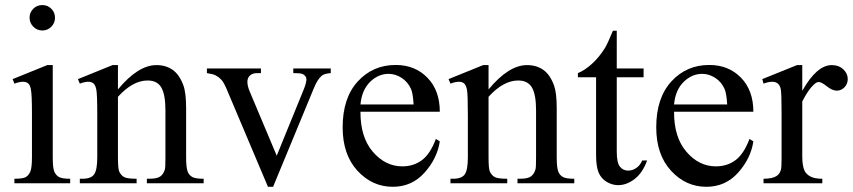

<svg xmlns="http://www.w3.org/2000/svg" viewBox="-20 -714 3323 748"><path d="M145 -694.3Q165.5 -694.3 179.9 -679.9Q194.3 -665.5 194.3 -645Q194.3 -624.5 179.9 -609.9Q165.5 -595.2 145 -595.2Q124.5 -595.2 109.9 -609.9Q95.2 -624.5 95.2 -645Q95.2 -665.5 109.6 -679.9Q124 -694.3 145 -694.3ZM185.5 -460.4V-101.1Q185.5 -59.1 191.7 -45.2Q197.8 -31.2 209.7 -24.4Q221.7 -17.6 253.4 -17.6V0H36.1V-17.6Q68.8 -17.6 80.1 -23.9Q91.3 -30.3 97.9 -44.9Q104.5 -59.6 104.5 -101.1V-273.4Q104.5 -346.2 100.1 -367.7Q96.7 -383.3 89.4 -389.4Q82 -395.5 69.3 -395.5Q55.7 -395.5 36.1 -388.2L29.3 -405.8L164.1 -460.4Z M439.5 -365.7Q518.1 -460.4 589.4 -460.4Q626 -460.4 652.3 -442.1Q678.7 -423.8 694.3 -381.8Q705.1 -352.5 705.1 -292V-101.1Q705.1 -58.6 711.9 -43.5Q717.3 -31.2 729.2 -24.4Q741.2 -17.6 773.4 -17.6V0H552.2V-17.6H561.5Q592.8 -17.6 605.2 -27.1Q617.7 -36.6 622.6 -55.2Q624.5 -62.5 624.5 -101.1V-284.2Q624.5 -345.2 608.6 -372.8Q592.8 -400.4 555.2 -400.4Q497.1 -400.4 439.5 -336.9V-101.1Q439.5 -55.7 444.8 -44.9Q451.7 -30.8 463.6 -24.2Q475.6 -17.6 512.2 -17.6V0H291V-17.6H300.8Q335 -17.6 346.9 -34.9Q358.9 -52.2 358.9 -101.1V-267.1Q358.9 -347.7 355.2 -365.2Q351.6 -382.8 344 -389.2Q336.4 -395.5 323.7 -395.5Q310.1 -395.5 291 -388.2L283.7 -405.8L418.5 -460.4H439.5Z M786.1 -447.3H996.6V-429.2H982.9Q963.9 -429.2 953.9 -419.9Q943.8 -410.6 943.8 -395Q943.8 -377.9 954.1 -354.5L1058.1 -107.4L1162.6 -363.8Q1173.8 -391.1 1173.8 -405.3Q1173.8 -412.1 1169.9 -416.5Q1164.6 -423.8 1156.2 -426.5Q1147.9 -429.2 1122.6 -429.2V-447.3H1268.6V-429.2Q1243.2 -427.2 1233.4 -418.9Q1216.3 -404.3 1202.6 -370.1L1043.9 13.7H1023.9L864.3 -363.8Q853.5 -390.1 843.8 -401.6Q834 -413.1 818.8 -420.9Q810.5 -425.3 786.1 -429.2Z M1384.3 -278.8Q1383.8 -179.2 1432.6 -122.6Q1481.4 -65.9 1547.4 -65.9Q1591.3 -65.9 1623.8 -90.1Q1656.2 -114.3 1678.2 -172.9L1693.4 -163.1Q1683.1 -96.2 1633.8 -41.3Q1584.5 13.7 1510.3 13.7Q1429.7 13.7 1372.3 -49.1Q1314.9 -111.8 1314.9 -217.8Q1314.9 -332.5 1373.8 -396.7Q1432.6 -460.9 1521.5 -460.9Q1596.7 -460.9 1645 -411.4Q1693.4 -361.8 1693.4 -278.8ZM1384.3 -307.1H1591.3Q1588.9 -350.1 1581.1 -367.7Q1568.8 -395 1544.7 -410.6Q1520.5 -426.3 1494.1 -426.3Q1453.6 -426.3 1421.6 -394.8Q1389.6 -363.3 1384.3 -307.1Z M1883.3 -365.7Q1961.9 -460.4 2033.2 -460.4Q2069.8 -460.4 2096.2 -442.1Q2122.6 -423.8 2138.2 -381.8Q2148.9 -352.5 2148.9 -292V-101.1Q2148.9 -58.6 2155.8 -43.5Q2161.1 -31.2 2173.1 -24.4Q2185.1 -17.6 2217.3 -17.6V0H1996.1V-17.6H2005.4Q2036.6 -17.6 2049.1 -27.1Q2061.5 -36.6 2066.4 -55.2Q2068.4 -62.5 2068.4 -101.1V-284.2Q2068.4 -345.2 2052.5 -372.8Q2036.6 -400.4 1999 -400.4Q1940.9 -400.4 1883.3 -336.9V-101.1Q1883.3 -55.7 1888.7 -44.9Q1895.5 -30.8 1907.5 -24.2Q1919.4 -17.6 1956.1 -17.6V0H1734.9V-17.6H1744.6Q1778.8 -17.6 1790.8 -34.9Q1802.7 -52.2 1802.7 -101.1V-267.1Q1802.7 -347.7 1799.1 -365.2Q1795.4 -382.8 1787.8 -389.2Q1780.3 -395.5 1767.6 -395.5Q1753.9 -395.5 1734.9 -388.2L1727.5 -405.8L1862.3 -460.4H1883.3Z M2382.8 -594.2V-447.3H2487.3V-413.1H2382.8V-123Q2382.8 -79.6 2395.3 -64.5Q2407.7 -49.3 2427.2 -49.3Q2443.4 -49.3 2458.5 -59.3Q2473.6 -69.3 2481.9 -88.9H2501Q2483.9 -41 2452.6 -16.8Q2421.4 7.3 2388.2 7.3Q2365.7 7.3 2344.2 -5.1Q2322.8 -17.6 2312.5 -40.8Q2302.2 -64 2302.2 -112.3V-413.1H2231.4V-429.2Q2258.3 -439.9 2286.4 -465.6Q2314.5 -491.2 2336.4 -526.4Q2347.7 -544.9 2367.7 -594.2Z M2606 -278.8Q2605.5 -179.2 2654.3 -122.6Q2703.1 -65.9 2769 -65.9Q2813 -65.9 2845.5 -90.1Q2877.9 -114.3 2899.9 -172.9L2915 -163.1Q2904.8 -96.2 2855.5 -41.3Q2806.2 13.7 2731.9 13.7Q2651.4 13.7 2594 -49.1Q2536.6 -111.8 2536.6 -217.8Q2536.6 -332.5 2595.5 -396.7Q2654.3 -460.9 2743.2 -460.9Q2818.4 -460.9 2866.7 -411.4Q2915 -361.8 2915 -278.8ZM2606 -307.1H2813Q2810.5 -350.1 2802.7 -367.7Q2790.5 -395 2766.4 -410.6Q2742.2 -426.3 2715.8 -426.3Q2675.3 -426.3 2643.3 -394.8Q2611.3 -363.3 2606 -307.1Z M3105.5 -460.4V-359.9Q3161.6 -460.4 3220.7 -460.4Q3247.6 -460.4 3265.1 -444.1Q3282.7 -427.7 3282.7 -406.2Q3282.7 -387.2 3270 -374Q3257.3 -360.8 3239.7 -360.8Q3222.7 -360.8 3201.4 -377.7Q3180.2 -394.5 3169.9 -394.5Q3161.1 -394.5 3150.9 -384.8Q3128.9 -364.7 3105.5 -318.8V-104.5Q3105.5 -67.4 3114.7 -48.3Q3121.1 -35.2 3137.2 -26.4Q3153.3 -17.6 3183.6 -17.6V0H2954.6V-17.6Q2988.8 -17.6 3005.4 -28.3Q3017.6 -36.1 3022.5 -53.2Q3024.9 -61.5 3024.9 -100.6V-273.9Q3024.9 -352.1 3021.7 -366.9Q3018.6 -381.8 3010 -388.7Q3001.5 -395.5 2988.8 -395.5Q2973.6 -395.5 2954.6 -388.2L2949.7 -405.8L3085 -460.4Z"/></svg>

Font: Jameel Khushkhati
Style: Regular
Weight: 400
Version: Version 3.5